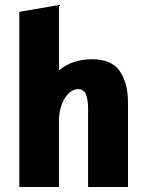

<svg xmlns="http://www.w3.org/2000/svg" viewBox="-20 -745 582 765"><path d="M215 -464Q241 -487 275 -498Q309 -509 346 -509Q424 -509 457 -462Q490 -415 490 -335V0H331V-312Q331 -347 322.5 -368.5Q314 -390 291 -390Q278 -390 264.5 -381.5Q251 -373 240 -356.5Q229 -340 222 -316.5Q215 -293 215 -264V0H57V-698L215 -725Z"/></svg>

Font: Amaranth
Style: Bold
Weight: 700
Designer: Gesine Todt
Foundry: Gesine Todt
Version: Version 1.001